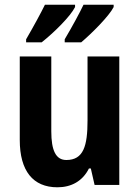

<svg xmlns="http://www.w3.org/2000/svg" viewBox="-20 -786 593 816"><path d="M463 -756V-766H335C320 -734 287 -673 255 -619V-606H325C370 -644 444 -718 463 -756ZM299 -756V-766H171C155 -733 123 -674 91 -619V-606H157C210 -648 279 -716 299 -756ZM487 -546H352V-274C352 -166 335 -106 262 -106C217 -106 198 -147 198 -228V-546H64V-191C64 -60 120 10 224 10C283 10 331 -16 358 -70H366L382 0H487Z"/></svg>

Font: Noto Sans Sinhala Condensed
Style: Bold
Weight: 700
Width: 3
Designer: Jelle Bosma - Monotype Design Team
Foundry: Monotype Imaging Inc.
Version: Version 2.006